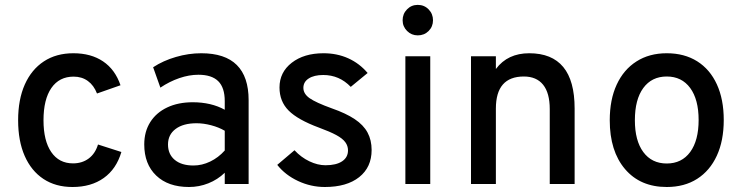

<svg xmlns="http://www.w3.org/2000/svg" viewBox="-20 -736 2968 768"><path d="M270 12Q202.5 12 153.8 -20.2Q105 -52.5 78.8 -112.2Q52.5 -172 52.5 -255Q52.5 -338 79.2 -398Q106 -458 155.5 -490.5Q205 -523 273.5 -523Q344 -523 392.2 -490.5Q440.5 -458 462 -395L368 -362Q355.5 -394.5 331.5 -412Q307.5 -429.5 274.5 -429.5Q217 -429.5 185.5 -384Q154 -338.5 154 -255Q154 -173 185 -127.8Q216 -82.5 272 -82.5Q308.5 -82.5 334.8 -102Q361 -121.5 372 -158L465.5 -128Q445.5 -60 395 -24Q344.5 12 270 12Z M736 12Q652.5 12 604.8 -33.8Q557 -79.5 557 -158.5Q557 -209.5 581 -247.5Q605 -285.5 648.8 -306.2Q692.5 -327 751.5 -327Q787.5 -327 819.8 -319.5Q852 -312 879 -297V-331.5Q879 -385.5 853 -411.2Q827 -437 773.5 -437Q736.5 -437 697.2 -423.5Q658 -410 621.5 -385.5L592.5 -467Q633 -493.5 683.8 -508.2Q734.5 -523 785 -523Q880 -523 927.2 -476Q974.5 -429 974.5 -335.5V0H879V-45Q850.5 -17.5 813.5 -2.8Q776.5 12 736 12ZM754 -74Q788 -74 820.8 -89.8Q853.5 -105.5 879 -134V-213Q855 -227 824.5 -235Q794 -243 766 -243Q713 -243 682.5 -220.2Q652 -197.5 652 -158Q652 -119 679 -96.5Q706 -74 754 -74Z M1279.5 12Q1223.5 12 1172.2 -12Q1121 -36 1089 -76.5L1158 -135Q1184.5 -106.5 1217.5 -90.8Q1250.5 -75 1282 -75Q1325 -75 1348.5 -90.8Q1372 -106.5 1372 -134.5Q1372 -152.5 1361.2 -167.2Q1350.5 -182 1325 -195.8Q1299.5 -209.5 1256 -225.5Q1171 -257 1134.5 -293.8Q1098 -330.5 1098 -386Q1098 -447 1147 -485Q1196 -523 1274 -523Q1328 -523 1373 -502.8Q1418 -482.5 1450.5 -444L1383 -388.5Q1337.5 -436 1273 -436Q1236.5 -436 1215 -422.2Q1193.5 -408.5 1193.5 -384.5Q1193.5 -361 1218 -343.5Q1242.5 -326 1307.5 -302.5Q1363.5 -283 1398.8 -259.5Q1434 -236 1450.2 -205.8Q1466.5 -175.5 1466.5 -136Q1466.5 -67 1416.8 -27.5Q1367 12 1279.5 12Z M1601.5 0V-511H1701V0ZM1651 -594.5Q1626 -594.5 1608.2 -612.2Q1590.5 -630 1590.5 -655Q1590.5 -680.5 1608 -698.5Q1625.5 -716.5 1651 -716.5Q1677 -716.5 1694.5 -698.5Q1712 -680.5 1712 -655Q1712 -629.5 1694.5 -612Q1677 -594.5 1651 -594.5Z M1864 0V-511H1963.5V-460Q1987.5 -492 2020.8 -507.5Q2054 -523 2097 -523Q2187.5 -523 2233 -468Q2278.5 -413 2278.5 -302V0H2179V-299.5Q2179 -364 2152.5 -397Q2126 -430 2075.5 -430Q2019.5 -430 1991.5 -398Q1963.5 -366 1963.5 -301.5V0Z M2647 12Q2541 12 2480 -59.8Q2419 -131.5 2419 -255Q2419 -337.5 2446.8 -397.5Q2474.5 -457.5 2525.8 -490.2Q2577 -523 2647 -523Q2717.5 -523 2768.8 -490.8Q2820 -458.5 2847.5 -398.5Q2875 -338.5 2875 -256Q2875 -173 2847.2 -113Q2819.5 -53 2768.5 -20.5Q2717.5 12 2647 12ZM2647 -82Q2707 -82 2740.8 -128Q2774.5 -174 2774.5 -256Q2774.5 -338 2740.8 -384Q2707 -430 2647 -430Q2587 -430 2553.2 -384Q2519.5 -338 2519.5 -255Q2519.5 -173.5 2553.2 -127.8Q2587 -82 2647 -82Z"/></svg>

Font: Overpass Medium
Style: Regular
Weight: 500
Designer: Delve Withrington, Dave Bailey, Thomas Jockin
Foundry: Delve Fonts LLC
Version: Version 4.000